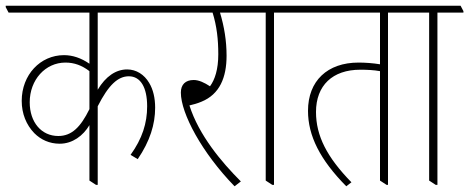

<svg xmlns="http://www.w3.org/2000/svg" viewBox="-39 -642 1642 672"><path d="M170 -139C215 -139 252 -167 274 -204V-10L297 5H303V-270C341 -345 374 -375 412 -375C453 -375 476 -336 476 -270C476 -211 459 -157 418 -100L443 -85C486 -148 504 -207 504 -265C504 -299 497 -329 483 -352C466 -381 438 -399 406 -399C367 -399 331 -375 303 -328V-598H556V-603L547 -622H-19V-617L-9 -598H274V-419C245 -439 215 -449 185 -449C102 -449 37 -380 37 -289C37 -244 53 -205 81 -176C104 -153 134 -139 170 -139ZM65 -284C65 -363 120 -423 190 -423C221 -423 248 -413 274 -393V-260C243 -197 212 -166 165 -166C106 -166 65 -214 65 -284Z M782 10 804 -7C736 -75 657 -169 624 -273C637 -276 652 -280 666 -286C730 -312 754 -371 754 -447C754 -499 746 -548 731 -598H838V-603L829 -622H519V-617L529 -598H705C720 -550 725 -503 725 -452C725 -399 713 -363 696 -340C676 -353 657 -362 639 -362C610 -362 594 -346 594 -318C594 -245 668 -107 782 10Z M914 5H920V-598H1011V-603L1001 -622H800V-617L810 -598H891V-10Z M1173 10 1191 -4C1105 -92 1067 -167 1067 -250C1067 -343 1125 -398 1222 -398C1244 -398 1269 -397 1291 -393V-10L1314 5H1319V-598H1410V-603L1400 -622H973V-617L983 -598H1291V-417C1267 -421 1239 -423 1216 -423C1107 -423 1039 -359 1039 -254C1039 -167 1081 -83 1173 10Z M1486 5H1492V-598H1583V-603L1573 -622H1372V-617L1382 -598H1463V-10Z"/></svg>

Font: Noto Serif Devanagari ExtraCondensed Thin
Style: Regular
Weight: 100
Width: 2
Designer: Universal Thirst, Indian Type Foundry and the Monotype Design Team
Foundry: Monotype Imaging Inc.
Version: Version 2.004